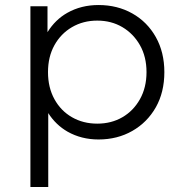

<svg xmlns="http://www.w3.org/2000/svg" viewBox="-20 -550 726 764"><path d="M266.5 -83.5Q311 -58 367 -58Q423 -58 467 -83.5Q511 -109 537 -155.5Q563 -202 563 -263Q563 -324 537 -370Q511 -416 467 -442Q423 -468 367 -468Q311 -468 266.5 -442Q222 -416 196.5 -370Q171 -324 171 -263Q171 -202 196.5 -155.5Q222 -109 266.5 -83.5ZM101 194V-525H169V-422Q200 -472 248 -499Q303 -530 372 -530Q447 -530 506.5 -496.5Q566 -463 600 -402.5Q634 -342 634 -263Q634 -183 600 -123Q566 -63 506.5 -29Q447 5 372 5Q304 5 249 -26Q202 -53 172 -100V194Z"/></svg>

Font: Modern
Style: Small
Weight: 400
Designer: Julieta Ulanovsky
Foundry: Julieta Ulanovsky
Version: Version 8.000